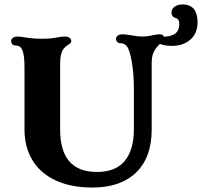

<svg xmlns="http://www.w3.org/2000/svg" viewBox="-20 -832 907 862"><path d="M90 -250V-528Q90 -586 80 -608Q71 -628 50 -628H48Q40 -628 35 -634Q30 -640 30 -648Q30 -656 37.5 -662Q45 -668 60 -668Q69 -668 93 -664Q99 -663 119.5 -660.5Q140 -658 169 -658Q209 -658 237 -664Q257 -668 270 -668Q284 -668 292 -662.5Q300 -657 300 -648Q300 -643 296.5 -639Q293 -635 285 -630Q277 -625 270 -618Q250 -598 250 -548V-250Q250 -60 415 -60Q500 -60 540.5 -110Q581 -160 581 -250V-438Q581 -502 571 -558Q562 -607 551 -622.5Q540 -638 521 -638Q512 -638 506.5 -643.5Q501 -649 501 -658Q501 -666 508.5 -672Q516 -678 531 -678Q541 -678 567 -674Q597 -668 620 -668Q642 -668 666 -674Q686 -678 696 -678Q713 -678 716 -667Q754 -669 769.5 -683.5Q785 -698 785 -723Q785 -747 769 -751Q750 -756 750 -776Q750 -791 763.5 -801.5Q777 -812 801 -812Q817 -812 830 -806.5Q843 -801 851 -791Q867 -770 867 -732Q867 -683 835 -654.5Q803 -626 752 -626Q720 -626 698 -635L691 -628Q675 -611 668 -593.5Q661 -576 661 -548V-250Q661 -125 591 -57.5Q521 10 395 10Q299 10 230 -22Q161 -54 125.5 -113Q90 -172 90 -250Z"/></svg>

Font: Raigarh
Style: Bold
Weight: 700
Designer: jaikishan Patel
Foundry: MagicType
Version: Version 1.000